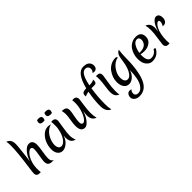

<svg xmlns="http://www.w3.org/2000/svg" viewBox="136 -2238 3880 3880"><g transform="rotate(-45 2076.0 -298.5)"><path d="M556 14Q543 15 519 15Q455 15 424.5 -11.5Q394 -38 394 -102Q394 -139 414 -251.5Q434 -364 434 -417Q434 -483 388 -483Q361 -483 328 -454.5Q295 -426 264.5 -377.5Q234 -329 213.5 -254.5Q193 -180 193 -107.5Q193 -35 199 0Q175 2 172 2Q125 2 102.5 -18Q80 -38 80 -80.5Q80 -123 98 -244Q151 -616 151 -809Q151 -896 139 -926Q197 -905 220.5 -864Q244 -823 244 -751Q244 -701 224.5 -541Q205 -381 198 -309Q231 -422 299.5 -499.5Q368 -577 428 -577Q488 -577 513 -540.5Q538 -504 538 -441.5Q538 -379 518.5 -266Q499 -153 499 -101.5Q499 -50 512 -26.5Q525 -3 556 14Z M956 -682Q872 -682 872 -739Q872 -759 887 -795Q909 -799 925 -799Q1009 -799 1009 -742Q1009 -722 994 -686Q972 -682 956 -682ZM1166 -682Q1082 -682 1082 -739Q1082 -759 1097 -795Q1119 -799 1135 -799Q1219 -799 1219 -742Q1219 -722 1204 -686Q1182 -682 1166 -682ZM865 -73Q921 -73 970 -134.5Q1019 -196 1045.5 -283.5Q1072 -371 1072 -445.5Q1072 -520 1066 -568Q1090 -570 1096 -570Q1181 -570 1181 -483Q1181 -464 1157 -328.5Q1133 -193 1133 -111.5Q1133 -30 1164 33Q1101 20 1072.5 -22.5Q1044 -65 1044 -145Q1044 -159 1048 -199Q1021 -104 953 -46Q885 12 819.5 12Q754 12 714 -37.5Q674 -87 674 -174.5Q674 -262 706.5 -345.5Q739 -429 804.5 -490Q870 -551 951 -551Q986 -551 1028 -537Q969 -522 920 -482Q871 -442 842 -391.5Q813 -341 797.5 -288.5Q782 -236 782 -188Q782 -140 803.5 -106.5Q825 -73 865 -73Z M1707 -579Q1793 -579 1793 -490Q1793 -474 1774 -349.5Q1755 -225 1755 -136Q1755 -47 1774 21Q1713 -3 1689.5 -47Q1666 -91 1666 -156Q1666 -181 1677 -269Q1647 -155 1584 -77.5Q1521 0 1467 0Q1353 0 1353 -166Q1353 -221 1369.5 -319.5Q1386 -418 1386 -469Q1386 -520 1372 -572Q1436 -572 1468 -550Q1500 -528 1500 -465Q1500 -431 1479 -325Q1458 -219 1458 -168Q1458 -94 1504 -94Q1542 -94 1583.5 -153.5Q1625 -213 1653 -308Q1681 -403 1681 -496Q1681 -538 1675 -577Q1697 -579 1707 -579Z M2269 -548Q2269 -506 2253 -490Q2237 -474 2206 -474H2121Q2088 -265 2088 -63Q2088 -4 2090.5 22.5Q2093 49 2104 113Q1991 68 1991 -93Q1991 -275 2029 -468Q1977 -460 1925 -438Q1923 -454 1923 -467Q1923 -515 1955 -531.5Q1987 -548 2046 -548Q2134 -900 2310 -900Q2404 -900 2444 -859.5Q2484 -819 2484 -761Q2484 -722 2462 -695Q2440 -668 2394 -668Q2374 -668 2354 -678Q2372 -690 2382.5 -712Q2393 -734 2393 -762.5Q2393 -791 2372.5 -816Q2352 -841 2305 -841Q2192 -841 2133 -545Q2230 -545 2267 -574Q2269 -560 2269 -548ZM2358 -581Q2376 -583 2387 -583Q2432 -583 2452 -563Q2472 -543 2472 -497Q2472 -482 2447.5 -339.5Q2423 -197 2422.5 -104.5Q2422 -12 2434 15Q2377 -5 2354.5 -46.5Q2332 -88 2332 -147Q2332 -206 2348 -316Q2364 -426 2364 -487Q2364 -548 2358 -581Z M2895 -567Q2933 -567 2937 -538Q2827 -515 2754 -414.5Q2681 -314 2681 -212Q2681 -156 2702.5 -119Q2724 -82 2770.5 -82Q2817 -82 2858 -132Q2931 -221 2957 -412Q2973 -535 2994 -572Q3022 -618 3063 -633Q3049 -527 3049 -473Q3049 -73 2967 128Q2885 329 2700 329Q2627 329 2585.5 293.5Q2544 258 2544 213Q2544 168 2568.5 136Q2593 104 2633 104Q2655 104 2679 114Q2663 125 2652 148Q2641 171 2641 199.5Q2641 228 2662.5 247.5Q2684 267 2722 267Q2760 267 2794 244.5Q2828 222 2859 174Q2925 70 2931 -183Q2903 -97 2844.5 -45Q2786 7 2726 7Q2649 7 2609.5 -51.5Q2570 -110 2570 -201Q2570 -328 2654 -443Q2694 -498 2757 -532.5Q2820 -567 2895 -567Z M3468 -525Q3408 -525 3366.5 -456Q3325 -387 3311 -294H3339Q3392 -294 3431 -309Q3470 -324 3491 -348Q3531 -394 3531 -452Q3531 -485 3515.5 -505Q3500 -525 3468 -525ZM3200 -229Q3200 -361 3271 -465Q3306 -515 3362.5 -546Q3419 -577 3487 -577Q3637 -577 3637 -432Q3637 -345 3569.5 -295.5Q3502 -246 3413 -246Q3354 -246 3307 -257Q3306 -247 3306 -226Q3306 -49 3411 -49Q3510 -49 3572 -147Q3609 -142 3609 -120Q3563 -45 3508 -15Q3453 15 3380.5 15Q3308 15 3254 -49Q3200 -113 3200 -229Z M4050 -340Q4034 -340 4025 -342Q4059 -391 4059 -442Q4059 -478 4030 -478Q4007 -478 3981 -451Q3955 -424 3931 -376Q3907 -328 3891 -251Q3875 -174 3875 -85Q3875 -75 3880 0Q3854 2 3850 2Q3762 2 3762 -84Q3762 -104 3783 -238Q3804 -372 3804 -451.5Q3804 -531 3787 -598Q3846 -575 3869.5 -532.5Q3893 -490 3893 -433.5Q3893 -377 3884 -325Q3920 -455 3970.5 -516.5Q4021 -578 4064.5 -578Q4108 -578 4130 -545.5Q4152 -513 4152 -463Q4152 -413 4126 -376.5Q4100 -340 4050 -340Z"/></g></svg>

Font: Merienda
Style: Regular
Weight: 400
Designer: Eduardo Rodriguez Tunni
Foundry: Eduardo Rodriguez Tunni
Version: Version 1.001